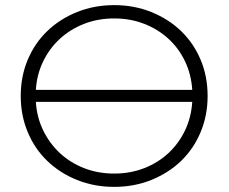

<svg xmlns="http://www.w3.org/2000/svg" viewBox="-20 -725 893 750"><path d="M426 -47Q489 -47 543 -68Q597 -89 637.5 -126.5Q678 -164 702.5 -215Q727 -266 731 -327H120Q124 -266 149 -215Q174 -164 214.5 -126.5Q255 -89 309 -68Q363 -47 426 -47ZM426 -653Q363 -653 309 -632Q255 -611 214.5 -574Q174 -537 149 -486Q124 -435 120 -374H731Q727 -435 702.5 -486Q678 -537 637.5 -574Q597 -611 543 -632Q489 -653 426 -653ZM426 -705Q504 -705 571 -678Q638 -651 687 -604Q736 -557 763.5 -492Q791 -427 791 -350Q791 -274 763.5 -208.5Q736 -143 687 -96Q638 -49 571 -22Q504 5 426 5Q348 5 281 -22Q214 -49 165 -96Q116 -143 88.5 -208.5Q61 -274 61 -350Q61 -427 88.5 -492Q116 -557 165 -604Q214 -651 281 -678Q348 -705 426 -705Z"/></svg>

Font: Montserrat-Alt1 Light
Style: Regular
Weight: 300
Designer: Differentunic
Foundry: Differentunic
Version: Version 7.222